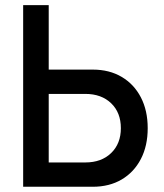

<svg xmlns="http://www.w3.org/2000/svg" viewBox="-20 -713 626 733"><path d="M159.2 0V-92.8H305.7Q367.2 -92.8 404.3 -128.7Q441.4 -164.6 441.4 -223.6Q441.4 -283.2 404.3 -318.8Q367.2 -354.5 305.7 -354.5H149.4V-447.3H334Q397.5 -447.3 444.6 -419.4Q491.7 -391.6 517.8 -341.3Q543.9 -291 543.9 -223.6Q543.9 -156.2 517.8 -106Q491.7 -55.7 444.6 -27.8Q397.5 0 334 0ZM68.4 0V-693.4H166V0Z"/></svg>

Font: Cascadia Mono
Style: Regular
Weight: 400
Monospace: yes
Designer: Aaron Bell
Foundry: Saja Typeworks
Version: Version 2102.003